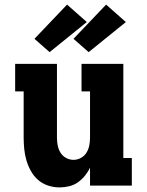

<svg xmlns="http://www.w3.org/2000/svg" viewBox="-20 -808 640 836"><path d="M239 8Q214 8 189.5 0Q165 -8 146 -24.5Q127 -41 114.5 -63.5Q102 -86 95 -110Q88 -134 85.5 -159.5Q83 -185 83 -210V-410H46V-530H228V-210Q228 -193 231 -176Q234 -159 243 -144Q252 -129 267.5 -120.5Q283 -112 300 -112Q317 -112 332.5 -120.5Q348 -129 357 -144Q366 -159 369 -176Q372 -193 372 -210V-410H335V-530H517V-120H554V0H372V-78Q363 -59 349.5 -42.5Q336 -26 319 -14Q302 -2 281 3Q260 8 239 8ZM366 -581 300 -639 442 -788 528 -712ZM196 -581 130 -639 272 -788 358 -712Z"/></svg>

Font: Iosevka Curly Slab HvEx
Style: Regular
Weight: 900
Width: 7
Monospace: yes
Designer: Belleve Invis
Foundry: Belleve Invis
Version: Version 11.1.0; ttfautohint (v1.8.3)